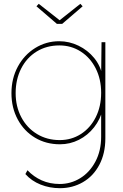

<svg xmlns="http://www.w3.org/2000/svg" viewBox="-20 -746 643 1006"><path d="M113 166 124 146Q156 180 198.5 199Q241 218 293 218Q351 218 400.5 187.5Q450 157 480 100.5Q510 44 510 -30V-172L519 -175Q506 -121 473 -79Q440 -37 393.5 -13.5Q347 10 294 10Q221 10 163.5 -24.5Q106 -59 73 -120Q40 -181 40 -258Q40 -335 73.5 -397Q107 -459 164.5 -494.5Q222 -530 290 -530Q343 -530 391.5 -506.5Q440 -483 473.5 -442Q507 -401 516 -350L510 -353L512 -525H532V-21Q532 58 500.5 117.5Q469 177 414.5 208.5Q360 240 294 240Q240 240 192.5 221Q145 202 113 166ZM510 -260Q510 -331 481.5 -387.5Q453 -444 403 -476Q353 -508 291 -508Q224 -508 172 -476Q120 -444 91 -387Q62 -330 62 -258Q62 -188 91.5 -132Q121 -76 173.5 -44Q226 -12 293 -12Q354 -12 403.5 -43.5Q453 -75 481.5 -131.5Q510 -188 510 -260ZM171 -713 183 -726 300 -634H285L401 -726L413 -713L306 -621H278Z"/></svg>

Font: Easer Grotesk Variable
Style: Regular
Weight: 400
Designer: Boardeaser, Bonnie Shaver-Troup, Thomas Jockin
Foundry: Lexend
Version: Version 1.001;Glyphs 3.1.2 (3151)